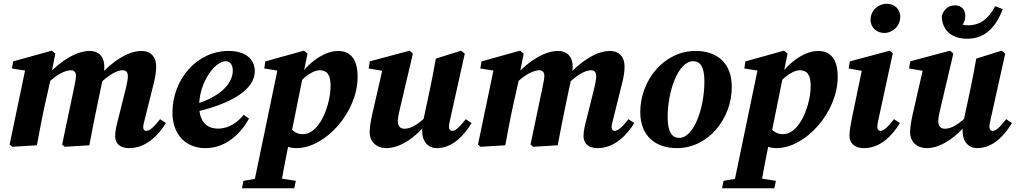

<svg xmlns="http://www.w3.org/2000/svg" viewBox="-20 -768 5373 1015"><path d="M45.1 8 175.1 0C188.8 -72.4 201.5 -142.9 217.3 -214.3L249 -355.1L246.8 -355L272.5 -484.4L253.8 -500.2L49.4 -443.4L43.3 -405.9L169.7 -386L116.6 -415L30.8 -3.6L45.1 8ZM322.8 8 452.3 0C466 -72.4 479.7 -142.9 494.7 -214.3L524 -354.3L522.4 -356.6C527.1 -378.3 531.4 -392.1 531.4 -415.4C531.4 -471.4 498.7 -498.7 454.8 -498.7C384.9 -498.7 303.5 -449.1 227.9 -368.6H221.5L228 -324.4C279.7 -374.7 324 -396.6 356.3 -396.6C370.4 -396.6 381.7 -387.1 381.7 -367.3C381.7 -351.3 376.2 -328.2 371.1 -301.9L308.5 -3.6L322.8 8ZM663.4 15.1C749.4 15.1 816.4 -50.1 856.9 -117.6L826.4 -138C793.6 -95.8 770.4 -76.1 752.8 -76.1C743.2 -76.1 737.1 -83.1 737.1 -96.3C737.1 -106.3 740.9 -119.9 745.8 -139.3L792.9 -328.2C800.9 -359.7 805.6 -388.4 805.6 -415.4C805.6 -471.4 772.9 -498.7 729.4 -498.7C659.7 -498.7 580 -449.1 504.7 -367.4H498.3L504.7 -323C555.9 -373.7 598.5 -396.6 629.4 -396.6C645.3 -396.6 655.9 -387.1 655.9 -365.7C655.9 -349.3 650.7 -322 642.7 -290.9L605.4 -141.1C597.6 -110.8 588.7 -78.1 588.7 -48.6C588.7 -8.3 615.6 15.1 663.4 15.1Z M1066.6 15.1C1175 15.1 1255 -63.8 1296.3 -141.1L1268.3 -161.2C1237 -122.2 1191.3 -88.2 1132.6 -88.2C1070.5 -88.2 1032.9 -127.2 1032.9 -209C1032.9 -333.4 1116.4 -444.3 1173.5 -444.3C1194.4 -444.3 1210.6 -428 1210.6 -395.3C1210.6 -332.6 1155.9 -251.4 971.8 -204.9L974.4 -167.6C1213.5 -216.4 1327 -299.2 1327 -391C1327 -455.7 1277.4 -498.7 1188.4 -498.7C1019 -498.7 891.6 -346.2 891.6 -173C891.6 -55.7 962.4 15.1 1066.6 15.1Z M1259.1 227.1H1535.8L1543.8 188.1L1421.2 168.4H1379.7L1266.9 188.1L1259.1 227.1ZM1317.1 227.1H1461.7C1473.8 155.5 1487.3 85.9 1507.1 -13.4L1514 -31.4L1579.6 -356.9L1580.6 -362.6L1605.5 -484.4L1586.8 -500.2L1382.4 -443.4L1377 -405.9L1503.2 -386L1450.4 -415L1317.1 227.1ZM1547.2 15.1C1699.8 15.1 1870.5 -174.5 1870.5 -361.4C1870.5 -465.7 1824.2 -498.7 1766.6 -498.7C1697.9 -498.7 1610.4 -440.5 1554.9 -354H1550.6L1561.6 -330.8C1596.6 -367.6 1637.1 -396.6 1670.2 -396.6C1708.9 -396.6 1727.6 -372.8 1727.6 -313.5C1727.6 -253.1 1705.5 -174.7 1677 -128.9C1646.3 -78.8 1615.3 -58.6 1578.2 -58.6C1540.6 -58.6 1511.6 -87.8 1485.1 -130.4L1444.5 -30.7C1474.6 1.3 1508.4 15.1 1547.2 15.1Z M2022.2 15.1C2093.1 15.1 2173.8 -36.5 2249.6 -129.7H2262.4L2243.9 -162C2189.3 -108.9 2152.1 -87.5 2118.4 -87.5C2098.7 -87.5 2083.2 -97.9 2083.2 -127.6C2083.2 -147.5 2088.5 -169.5 2094.7 -195.4L2162.7 -484.4L2145.4 -500.2L1934.9 -443.7L1928.7 -405.9L2024.7 -389.8L2006.2 -419L1948 -164.5C1940.8 -131.2 1934.2 -97.7 1934.2 -69.3C1934.2 -16 1973.2 15.1 2022.2 15.1ZM2289 15.1C2371.8 15.1 2433.4 -51.9 2472.9 -117.6L2442.2 -138C2409.1 -95.8 2388.4 -76.1 2370.7 -76.1C2360.8 -76.1 2353.4 -83.3 2353.4 -96.6C2353.4 -106.9 2356 -120.7 2360.3 -139.3L2437 -484.4L2417.6 -500.2L2283.8 -458C2274.9 -407.6 2265.8 -358.6 2255.7 -309.7L2216.9 -127.2H2220.2C2214.1 -103.7 2211.7 -89.5 2211.7 -76.2C2211.7 -17.6 2244.8 15.1 2289 15.1Z M2521.1 8 2651.1 0C2664.8 -72.4 2677.5 -142.9 2693.3 -214.3L2725 -355.1L2722.8 -355L2748.5 -484.4L2729.8 -500.2L2525.4 -443.4L2519.3 -405.9L2645.7 -386L2592.6 -415L2506.8 -3.6L2521.1 8ZM2798.8 8 2928.3 0C2942 -72.4 2955.7 -142.9 2970.7 -214.3L3000 -354.3L2998.4 -356.6C3003.1 -378.3 3007.4 -392.1 3007.4 -415.4C3007.4 -471.4 2974.7 -498.7 2930.8 -498.7C2860.9 -498.7 2779.5 -449.1 2703.9 -368.6H2697.5L2704 -324.4C2755.7 -374.7 2800 -396.6 2832.3 -396.6C2846.4 -396.6 2857.7 -387.1 2857.7 -367.3C2857.7 -351.3 2852.2 -328.2 2847.1 -301.9L2784.5 -3.6L2798.8 8ZM3139.4 15.1C3225.4 15.1 3292.4 -50.1 3332.9 -117.6L3302.4 -138C3269.6 -95.8 3246.4 -76.1 3228.8 -76.1C3219.2 -76.1 3213.1 -83.1 3213.1 -96.3C3213.1 -106.3 3216.9 -119.9 3221.8 -139.3L3268.9 -328.2C3276.9 -359.7 3281.6 -388.4 3281.6 -415.4C3281.6 -471.4 3248.9 -498.7 3205.4 -498.7C3135.7 -498.7 3056 -449.1 2980.7 -367.4H2974.3L2980.7 -323C3031.9 -373.7 3074.5 -396.6 3105.4 -396.6C3121.3 -396.6 3131.9 -387.1 3131.9 -365.7C3131.9 -349.3 3126.7 -322 3118.7 -290.9L3081.4 -141.1C3073.6 -110.8 3064.7 -78.1 3064.7 -48.6C3064.7 -8.3 3091.6 15.1 3139.4 15.1Z M3558.6 15.1C3724.7 15.1 3848.6 -141.1 3848.6 -308C3848.6 -439.6 3766.2 -498.7 3657.2 -498.7C3490.1 -498.7 3364.7 -343 3364.7 -175.9C3364.7 -44.7 3450.1 15.1 3558.6 15.1ZM3570.6 -39.2C3536.1 -39.2 3509.4 -64.3 3509.4 -149.2C3509.4 -284.6 3564.8 -444.4 3644.1 -444.4C3679.4 -444.4 3703.8 -418.9 3703.8 -338.1C3703.8 -198.4 3649.3 -39.2 3570.6 -39.2Z M3797.1 227.1H4073.8L4081.8 188.1L3959.2 168.4H3917.7L3804.9 188.1L3797.1 227.1ZM3855.1 227.1H3999.7C4011.8 155.5 4025.3 85.9 4045.1 -13.4L4052 -31.4L4117.6 -356.9L4118.6 -362.6L4143.5 -484.4L4124.8 -500.2L3920.4 -443.4L3915 -405.9L4041.2 -386L3988.4 -415L3855.1 227.1ZM4085.2 15.1C4237.8 15.1 4408.5 -174.5 4408.5 -361.4C4408.5 -465.7 4362.2 -498.7 4304.6 -498.7C4235.9 -498.7 4148.4 -440.5 4092.9 -354H4088.6L4099.6 -330.8C4134.6 -367.6 4175.1 -396.6 4208.2 -396.6C4246.9 -396.6 4265.6 -372.8 4265.6 -313.5C4265.6 -253.1 4243.5 -174.7 4215 -128.9C4184.3 -78.8 4153.3 -58.6 4116.2 -58.6C4078.6 -58.6 4049.6 -87.8 4023.1 -130.4L3982.5 -30.7C4012.6 1.3 4046.4 15.1 4085.2 15.1Z M4470.6 -50.9C4470.6 -8.3 4500.9 15.1 4547.6 15.1C4633.6 15.1 4697.1 -50.4 4737.1 -117.6L4706.3 -138C4673.5 -95.8 4651.5 -76.1 4634.7 -76.1C4625.1 -76.1 4617.7 -83.3 4617.7 -96.6C4617.7 -106.9 4620.3 -120.7 4624.5 -139.3L4699.8 -486.6L4684 -500.2L4472.4 -443.4L4466.3 -405.9L4562.4 -388.8L4540.4 -416.4L4484.9 -149.7C4479.1 -119.4 4470.6 -78.1 4470.6 -50.9ZM4654.6 -593.8C4698.6 -593.8 4739.2 -629.9 4739.2 -679.4C4739.2 -719.3 4708.9 -748.2 4667.2 -748.2C4623.1 -748.2 4582.1 -713 4582.1 -663.5C4582.1 -620.5 4616.7 -593.8 4654.6 -593.8Z M4879.2 15.1C4950.1 15.1 5030.8 -36.5 5106.6 -129.7H5119.4L5100.9 -162C5046.3 -108.9 5009.1 -87.5 4975.4 -87.5C4955.7 -87.5 4940.2 -97.9 4940.2 -127.6C4940.2 -147.5 4945.5 -169.5 4951.7 -195.4L5019.7 -484.4L5002.4 -500.2L4791.9 -443.7L4785.7 -405.9L4881.7 -389.8L4863.2 -419L4805 -164.5C4797.8 -131.2 4791.2 -97.7 4791.2 -69.3C4791.2 -16 4830.2 15.1 4879.2 15.1ZM5146 15.1C5228.8 15.1 5290.4 -51.9 5329.9 -117.6L5299.2 -138C5266.1 -95.8 5245.4 -76.1 5227.7 -76.1C5217.8 -76.1 5210.4 -83.3 5210.4 -96.6C5210.4 -106.9 5213 -120.7 5217.3 -139.3L5294 -484.4L5274.6 -500.2L5140.8 -458C5131.9 -407.6 5122.8 -358.6 5112.7 -309.7L5073.9 -127.2H5077.2C5071.1 -103.7 5068.7 -89.5 5068.7 -76.2C5068.7 -17.6 5101.8 15.1 5146 15.1ZM5092.9 -563.1C5189.4 -563.1 5246.2 -627.3 5280.9 -719.9L5241 -735C5204.7 -668.4 5162.3 -634.2 5096.2 -634.2C5061 -634.2 5031.3 -648 4999.6 -676.6L5022.8 -604.2C5057.1 -616.4 5083.1 -644.8 5083.1 -683C5083.1 -717.4 5061.6 -739.7 5029 -739.7C4994.2 -739.7 4970.4 -720.2 4958.7 -684.1C4958.7 -614.6 5004.4 -563.1 5092.9 -563.1Z"/></svg>

Font: Source Serif 4 Variable
Style: Italic
Weight: 400
Italic angle: -12°
Designer: Frank Grießhammer
Foundry: Adobe Systems Incorporated
Version: Version 4.004;hotconv 1.0.116;makeotfexe 2.5.65601